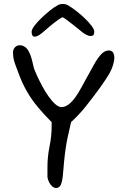

<svg xmlns="http://www.w3.org/2000/svg" viewBox="-20 -934 629 959"><path d="M260 5Q246 5 233.5 -11Q221 -27 217 -49V-100Q217 -151 227.5 -202.5Q238 -254 238 -304V-324Q199 -363 169.5 -398.5Q140 -434 117.5 -472Q95 -510 76 -559Q66 -585 55.5 -614Q45 -643 45 -671Q45 -688 55 -698Q65 -708 78 -708Q111 -708 128 -668Q133 -658 136 -647Q139 -636 142 -625Q145 -612 147.5 -601Q150 -590 154 -581Q158 -571 168 -549.5Q178 -528 192 -502Q206 -476 222.5 -452.5Q239 -429 256 -414Q273 -399 287 -399Q322 -399 359 -452Q373 -472 387 -498Q401 -524 416 -551Q434 -583 450.5 -613Q467 -643 485 -662.5Q503 -682 523 -682Q538 -682 544.5 -672Q551 -662 551 -647Q551 -630 544.5 -608.5Q538 -587 527 -568Q516 -549 503 -530Q490 -511 478 -494Q440 -442 408 -402Q376 -362 335 -324Q328 -295 317.5 -246Q307 -197 300 -126Q297 -93 294.5 -63Q292 -33 285 -14Q278 5 260 5ZM153 -751Q138 -751 138 -775Q138 -787 152.5 -806Q167 -825 188.5 -845.5Q210 -866 232 -883.5Q254 -901 269 -908Q277 -914 294 -914Q309 -914 319 -908Q338 -897 360.5 -879.5Q383 -862 403.5 -842.5Q424 -823 437.5 -805Q451 -787 451 -775Q451 -754 433 -754Q423 -754 412 -760Q401 -766 395 -770Q388 -776 373 -788Q358 -800 341.5 -813Q325 -826 311.5 -836Q298 -846 292 -848Q284 -845 265 -831Q246 -817 227 -801Q208 -785 199 -777Q192 -770 178 -760.5Q164 -751 153 -751Z"/></svg>

Font: Fuzzy Bubbles
Style: Regular
Weight: 400
Designer: Robert E. Leuschke
Foundry: Robert E. Leuschke
Version: Version 1.010; ttfautohint (v1.8.3)